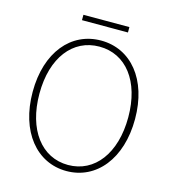

<svg xmlns="http://www.w3.org/2000/svg" viewBox="-124 -954 963 1069"><g transform="rotate(15 357.0 -419.5)"><path d="M357 13C529 13 652 -136 652 -365C652 -594 529 -739 357 -739C185 -739 62 -594 62 -365C62 -136 185 13 357 13ZM357 -22C204 -22 101 -157 101 -365C101 -573 204 -704 357 -704C510 -704 613 -573 613 -365C613 -157 510 -22 357 -22ZM224 -821H489V-852H224Z"/></g></svg>

Font: Harano Aji Gothic ExtraLight
Style: Regular
Weight: 250
Foundry: Masamichi Hosoda
Version: HaranoAjiGothic-ExtraLight version 20230610;ttx 4.39.4